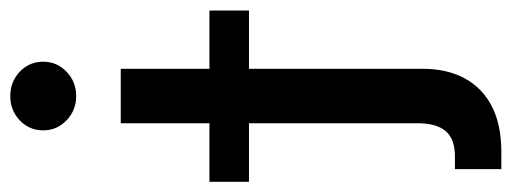

<svg xmlns="http://www.w3.org/2000/svg" viewBox="-376 -454 986 370"><g transform="rotate(-90 117.0 -269.0)"><path d="M64.5 -529.3H169.4V50.3Q169.9 98.1 151.4 132.8Q132.8 167.5 97.2 185.8Q61.5 204.1 9.8 204.1H-23.9V114.7H0Q34.2 114.7 49.3 96.9Q64.5 79.1 64.5 42.5ZM-48.3 -282.2V-358.4H281.7V-282.2ZM116.7 -615.2Q89.4 -615.2 70.1 -633.8Q50.8 -652.3 50.8 -678.7Q50.8 -705.6 70.1 -723.9Q89.4 -742.2 116.7 -742.2Q144.5 -742.2 163.8 -723.9Q183.1 -705.6 183.1 -678.7Q183.1 -652.3 163.8 -633.8Q144.5 -615.2 116.7 -615.2Z"/></g></svg>

Font: Inter 24pt Medium
Style: Regular
Weight: 500
Designer: Rasmus Andersson
Foundry: rsms
Version: Version 4.001;git-66647c0bb